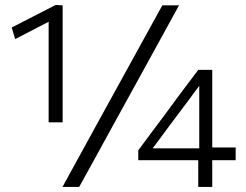

<svg xmlns="http://www.w3.org/2000/svg" viewBox="-20 -734 967 754"><path d="M171 -253.5V-648.5Q141 -633 108.2 -616Q75.5 -599 39.5 -580.5L26 -626Q113.5 -671 198.5 -714.5L226 -713V-253.5ZM225.5 0Q255.5 -55 284.5 -107.8Q313.5 -160.5 351 -229L487.5 -477Q526.5 -548 556.2 -601.8Q586 -655.5 617.5 -713H683Q651.5 -655.5 622 -601.8Q592.5 -548 553.5 -477L417 -229Q379.5 -160.5 350.5 -107.8Q321.5 -55 291 0ZM758.5 0V-105H523V-143.5Q536.5 -161.5 554.8 -186.5Q573 -211.5 592.5 -237.2Q612 -263 628 -284.5L689.5 -368Q706.5 -390.5 724 -413.8Q741.5 -437 758.5 -459.5H813.5V-155H905.5V-105H813.5V0ZM638.5 -231Q623 -209.5 608.5 -190.2Q594 -171 579.5 -151.5H762.5V-397Q753 -384 743.2 -371.2Q733.5 -358.5 724 -345Z"/></svg>

Font: Commissioner Light
Style: Regular
Weight: 300
Designer: Kostas Bartsokas
Foundry: Kostas Bartsokas
Version: Version 1.000; ttfautohint (v1.8.3)